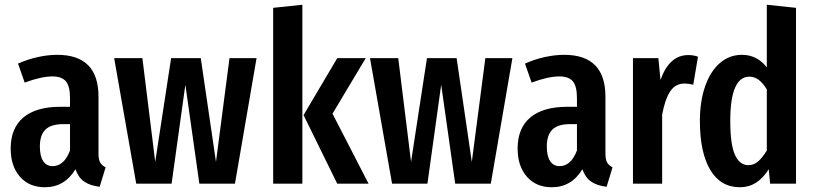

<svg xmlns="http://www.w3.org/2000/svg" viewBox="-20 -774 3431 809"><path d="M425 -69 400 13Q359 8 334.5 -9Q310 -26 298 -61Q252 15 169 15Q103 15 64 -29.5Q25 -74 25 -148Q25 -234 78.5 -279Q132 -324 234 -324H275V-361Q275 -411 257.5 -431.5Q240 -452 201 -452Q154 -452 84 -426L56 -506Q96 -524 139 -533.5Q182 -543 221 -543Q395 -543 395 -367V-128Q395 -102 402 -89.5Q409 -77 425 -69ZM275 -140V-251H246Q195 -251 171.5 -228Q148 -205 148 -157Q148 -116 162 -95Q176 -74 202 -74Q250 -74 275 -140Z M1061 -529 970 0H820L761 -417L703 0H554L461 -529H580L634 -92L701 -529H826L890 -92L947 -529Z M1254 -754V0H1131V-741ZM1521 -529 1381 -295 1533 0H1401L1259 -289L1401 -529Z M2139 -529 2048 0H1898L1839 -417L1781 0H1632L1539 -529H1658L1712 -92L1779 -529H1904L1968 -92L2025 -529Z M2561 -69 2536 13Q2495 8 2470.5 -9Q2446 -26 2434 -61Q2388 15 2305 15Q2239 15 2200 -29.5Q2161 -74 2161 -148Q2161 -234 2214.5 -279Q2268 -324 2370 -324H2411V-361Q2411 -411 2393.5 -431.5Q2376 -452 2337 -452Q2290 -452 2220 -426L2192 -506Q2232 -524 2275 -533.5Q2318 -543 2357 -543Q2531 -543 2531 -367V-128Q2531 -102 2538 -89.5Q2545 -77 2561 -69ZM2411 -140V-251H2382Q2331 -251 2307.5 -228Q2284 -205 2284 -157Q2284 -116 2298 -95Q2312 -74 2338 -74Q2386 -74 2411 -140Z M2921 -535 2901 -417Q2881 -422 2864 -422Q2826 -422 2804 -389Q2782 -356 2770 -291V0H2647V-529H2754L2763 -437Q2800 -542 2880 -542Q2903 -542 2921 -535Z M3334 -741V0H3225L3219 -61Q3172 15 3098 15Q3016 15 2972.5 -58.5Q2929 -132 2929 -264Q2929 -348 2951.5 -411.5Q2974 -475 3014 -509Q3054 -543 3106 -543Q3170 -543 3211 -490V-754ZM3211 -140V-397Q3179 -451 3138 -451Q3057 -451 3057 -265Q3057 -164 3077 -121Q3097 -78 3133 -78Q3156 -78 3174.5 -94Q3193 -110 3211 -140Z"/></svg>

Font: Fira Sans Extra Condensed Medium
Style: Regular
Weight: 500
Width: 1
Designer: Carrois Corporate & Edenspiekermann AG
Foundry: Carrois Corporate GbR & Edenspiekermann AG
Version: Version 4.203